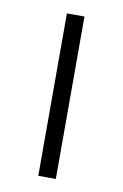

<svg xmlns="http://www.w3.org/2000/svg" viewBox="-63 -521 358 560"><g transform="rotate(10 116.0 -240.5)"><path d="M90 0V-481H142V0Z"/></g></svg>

Font: Assistant Light
Style: Regular
Weight: 300
Designer: Hebrew By Ben Nathan, Latin by Paul Hunt
Version: Version 3.000